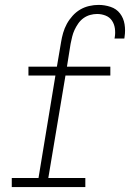

<svg xmlns="http://www.w3.org/2000/svg" viewBox="-20 -763 540 783"><path d="M28 0V-37H137L206 -455H96V-491H212L229 -591Q232 -610 237.5 -629Q243 -648 252.5 -665.5Q262 -683 276 -698.5Q290 -714 307 -724Q324 -734 343.5 -738.5Q363 -743 382 -743Q407 -743 431 -735Q455 -727 469.5 -708Q484 -689 488 -664Q492 -639 488 -613Q488 -611 487.5 -609Q487 -607 487 -606H447Q447 -607 447.5 -608.5Q448 -610 448 -611Q451 -629 448.5 -647Q446 -665 436.5 -679Q427 -693 410.5 -699.5Q394 -706 376 -706Q362 -706 347.5 -702Q333 -698 320.5 -689Q308 -680 299 -667Q290 -654 284 -641Q278 -628 274.5 -614Q271 -600 268 -585L253 -491H430V-455H247L177 -37H328V0Z"/></svg>

Font: Iosevka Slab XLtObl
Style: Regular
Weight: 200
Italic angle: -9°
Monospace: yes
Designer: Belleve Invis
Foundry: Belleve Invis
Version: Version 11.1.1; ttfautohint (v1.8.3)